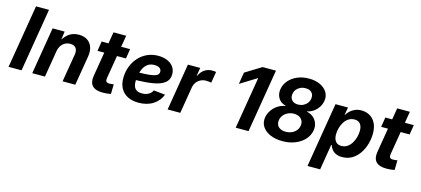

<svg xmlns="http://www.w3.org/2000/svg" viewBox="-69 -1333 4671 2132"><g transform="rotate(15 2266.5 -267.0)"><path d="M288.6 -727.5 168 0H18.6L139.2 -727.5Z M487.3 -304.7 437 0H291L380.4 -539.1H519L499.5 -403.3L485.8 -408.2Q519 -476.1 567.1 -511.5Q615.2 -546.9 682.1 -546.9Q740.2 -546.9 779.8 -521.2Q819.3 -495.6 835.9 -448.5Q852.5 -401.4 841.8 -336.9L785.6 0H639.6L693.4 -320.8Q701.7 -372.1 680.2 -398.2Q658.7 -424.3 615.2 -424.3Q583 -424.3 556.2 -409.9Q529.3 -395.5 511.5 -368.7Q493.7 -341.8 487.3 -304.7Z M1271.5 -539.1 1253.4 -427.2H926.3L944.3 -539.1ZM1044.9 -671.4H1190.9L1106 -159.7Q1102.1 -133.3 1111.6 -121.6Q1121.1 -109.9 1147.9 -109.9Q1157.2 -109.9 1172.9 -111.6Q1188.5 -113.3 1196.8 -114.7L1194.8 -3.9Q1172.4 1.5 1148.2 3.7Q1124 5.9 1101.1 5.9Q1018.1 5.9 981.9 -32.5Q945.8 -70.8 957.5 -144.5Z M1514.2 11.7Q1441.4 11.7 1388.4 -14.9Q1335.4 -41.5 1307.6 -92.5Q1279.8 -143.6 1281.2 -216.3Q1282.7 -285.2 1305.9 -345.2Q1329.1 -405.3 1370.8 -451.2Q1412.6 -497.1 1469.2 -522.9Q1525.9 -548.8 1593.3 -548.8Q1651.4 -548.8 1697 -530Q1742.7 -511.2 1769 -475.8Q1795.4 -440.4 1795.4 -390.1Q1795.4 -338.4 1765.6 -305.4Q1735.8 -272.5 1677.7 -254.4Q1619.6 -236.3 1534.9 -229.5Q1450.2 -222.7 1340.3 -222.7L1355.5 -312.5Q1448.7 -312.5 1508.3 -315.9Q1567.9 -319.3 1600.8 -327.4Q1633.8 -335.4 1646.7 -349.4Q1659.7 -363.3 1659.7 -383.8Q1659.7 -409.7 1638.2 -424.3Q1616.7 -439 1578.6 -439Q1531.2 -439 1501 -416Q1470.7 -393.1 1453.9 -357.9Q1437 -322.8 1429.9 -283.9Q1422.9 -245.1 1422.4 -212.9Q1421.4 -180.7 1430.2 -154.5Q1439 -128.4 1461.7 -113.3Q1484.4 -98.1 1524.9 -98.1Q1568.4 -98.1 1599.9 -116Q1631.3 -133.8 1644.5 -164.6L1776.9 -150.9Q1750 -77.6 1680.9 -33Q1611.8 11.7 1514.2 11.7Z M1847.2 0 1936 -539.1H2077.6L2062 -445.8H2066.9Q2089.8 -495.1 2128.2 -520.3Q2166.5 -545.4 2213.4 -545.4Q2225.1 -545.4 2237.5 -544.4Q2250 -543.5 2259.3 -541.5L2237.8 -412.6Q2228 -415.5 2210 -417.2Q2191.9 -418.9 2175.8 -418.9Q2143.6 -418.9 2115.2 -404.8Q2086.9 -390.6 2067.9 -364.7Q2048.8 -338.9 2043 -303.7L1992.7 0Z M2897.9 -727.5 2777.3 0H2629.9L2728.5 -594.7H2724.6L2537.6 -479L2560.1 -614.3L2744.1 -727.5Z M3168 10.3Q3086.4 10.3 3025.9 -16.4Q2965.3 -43 2935.5 -89.6Q2905.8 -136.2 2915.5 -195.8Q2923.3 -241.2 2950 -279.5Q2976.6 -317.9 3016.1 -343.3Q3055.7 -368.7 3101.1 -376L3101.6 -379.9Q3045.9 -392.1 3017.6 -437Q2989.3 -481.9 2998.5 -541.5Q3008.3 -598.6 3046.4 -642.8Q3084.5 -687 3143.8 -712.4Q3203.1 -737.8 3276.4 -737.8Q3349.6 -737.8 3404.3 -712.4Q3459 -687 3486.3 -642.8Q3513.7 -598.6 3504.4 -542Q3497.6 -502 3475.3 -468Q3453.1 -434.1 3420.2 -410.9Q3387.2 -387.7 3347.7 -379.9L3347.2 -376Q3389.6 -368.7 3420.7 -343Q3451.7 -317.4 3466.3 -279.1Q3481 -240.7 3473.6 -195.3Q3463.4 -135.7 3421.9 -89.4Q3380.4 -43 3314.9 -16.4Q3249.5 10.3 3168 10.3ZM3176.8 -100.1Q3213.9 -100.1 3244.6 -113.5Q3275.4 -127 3295.7 -151.1Q3315.9 -175.3 3320.8 -207Q3326.2 -239.3 3314.7 -263.9Q3303.2 -288.6 3277.8 -303Q3252.4 -317.4 3216.3 -317.4Q3180.7 -317.4 3149.7 -303.5Q3118.7 -289.6 3097.9 -264.9Q3077.1 -240.2 3071.3 -207.5Q3066.4 -175.8 3077.1 -151.6Q3087.9 -127.4 3113.5 -113.8Q3139.2 -100.1 3176.8 -100.1ZM3231 -427.2Q3262.2 -427.2 3289.1 -439.9Q3315.9 -452.6 3334 -475.3Q3352.1 -498 3356.4 -526.9Q3361.3 -556.2 3351.8 -578.1Q3342.3 -600.1 3320.6 -612.3Q3298.8 -624.5 3267.1 -624.5Q3235.4 -624.5 3208.7 -612.3Q3182.1 -600.1 3164.3 -578.4Q3146.5 -556.6 3141.6 -526.9Q3136.7 -497.6 3146.2 -475.1Q3155.8 -452.6 3177.5 -439.9Q3199.2 -427.2 3231 -427.2Z M3509.8 204.1 3632.8 -539.1H3776.4L3761.2 -452.1H3765.1Q3779.8 -476.6 3802.7 -498Q3825.7 -519.5 3857.4 -533.2Q3889.2 -546.9 3930.2 -546.9Q3985.4 -546.9 4027.8 -522Q4070.3 -497.1 4094.5 -449.2Q4118.7 -401.4 4118.7 -331.5Q4118.7 -272.9 4102.1 -212.6Q4085.4 -152.3 4052.2 -102.3Q4019 -52.2 3969.5 -21.5Q3919.9 9.3 3853.5 9.3Q3809.1 9.3 3779.8 -5.6Q3750.5 -20.5 3733.6 -43.2Q3716.8 -65.9 3709.5 -89.4H3703.6L3655.3 204.1ZM3813.5 -107.9Q3853.5 -107.9 3883.1 -128.7Q3912.6 -149.4 3932.1 -182.1Q3951.7 -214.8 3961.2 -252.4Q3970.7 -290 3970.7 -324.2Q3970.7 -373 3948.7 -401.4Q3926.8 -429.7 3882.8 -429.7Q3843.8 -429.7 3814.2 -410.4Q3784.7 -391.1 3764.9 -359.6Q3745.1 -328.1 3734.9 -290.3Q3724.6 -252.4 3724.6 -215.8Q3724.6 -166 3747.3 -137Q3770 -107.9 3813.5 -107.9Z M4532.7 -539.1 4514.6 -427.2H4187.5L4205.6 -539.1ZM4306.2 -671.4H4452.1L4367.2 -159.7Q4363.3 -133.3 4372.8 -121.6Q4382.3 -109.9 4409.2 -109.9Q4418.5 -109.9 4434.1 -111.6Q4449.7 -113.3 4458 -114.7L4456.1 -3.9Q4433.6 1.5 4409.4 3.7Q4385.3 5.9 4362.3 5.9Q4279.3 5.9 4243.2 -32.5Q4207 -70.8 4218.8 -144.5Z"/></g></svg>

Font: Inter 18pt
Style: Bold Italic
Weight: 700
Italic angle: -9.3988°
Designer: Rasmus Andersson
Foundry: rsms
Version: Version 4.001;git-66647c0bb